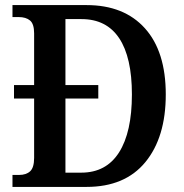

<svg xmlns="http://www.w3.org/2000/svg" viewBox="-20 -734 721 754"><path d="M29 -47H55Q83 -47 98.5 -61.5Q114 -76 114 -114V-347H35V-400H114V-603Q114 -640 98 -653.5Q82 -667 53 -667H29V-714H320Q467 -714 549 -623Q631 -532 631 -363Q631 -195 551 -97.5Q471 0 320 0H29ZM299 -56Q397 -56 447.5 -135.5Q498 -215 498 -363Q498 -509 448 -584Q398 -659 300 -659H237V-400H366V-347H237V-56Z"/></svg>

Font: Noto Serif NarrowSemiBold
Style: Regular
Weight: 600
Width: 4
Designer: Monotype Design Team
Foundry: Monotype Imaging Inc.
Version: Version 1.001